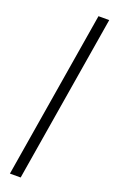

<svg xmlns="http://www.w3.org/2000/svg" viewBox="-220 -1009 773 1289"><g transform="rotate(20 166.5 -364.0)"><path d="M317.9 -961.9 120.6 234.4H43.9L241.2 -961.9Z"/></g></svg>

Font: Adwaita Sans
Style: Italic
Weight: 400
Italic angle: -9.39999°
Designer: Rasmus Andersson
Foundry: rsms
Version: Version 4.001;git-9221beed3